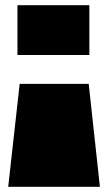

<svg xmlns="http://www.w3.org/2000/svg" viewBox="-20 -606 404 737"><path d="M55.5 -284 11.5 111H363.5L320.5 -284ZM47 -395H323V-586H47Z"/></svg>

Font: Anybody ExtraExpanded Black
Style: Regular
Weight: 900
Width: 8
Version: Version 1.113;gftools[0.9.25]